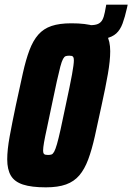

<svg xmlns="http://www.w3.org/2000/svg" viewBox="-20 -796 568 824"><path d="M302 -624 316 -688H368Q389 -688 401 -693.5Q413 -699 419.5 -711Q426 -723 430 -744L436 -776H528L525 -762Q516 -722 506 -695Q496 -668 479 -652.5Q462 -637 432 -630.5Q402 -624 354 -624ZM177 8Q115 8 78.5 -4Q42 -16 26.5 -42.5Q11 -69 11 -112Q11 -153 21.5 -210.5Q32 -268 48 -344Q65 -423 78 -481.5Q91 -540 106.5 -581Q122 -622 144.5 -647.5Q167 -673 201 -684.5Q235 -696 286 -696Q349 -696 385.5 -684Q422 -672 437.5 -646Q453 -620 453 -576Q453 -536 443 -478.5Q433 -421 416 -344Q400 -269 387 -211Q374 -153 358.5 -111.5Q343 -70 320.5 -43.5Q298 -17 263.5 -4.5Q229 8 177 8ZM186 -131Q195 -131 201 -133Q207 -135 212.5 -145Q218 -155 224.5 -177.5Q231 -200 240 -240.5Q249 -281 262 -344Q281 -432 289 -476Q297 -520 297 -537Q297 -547 294.5 -551Q292 -555 288 -556Q284 -557 277 -557Q268 -557 262 -555Q256 -553 250.5 -543Q245 -533 239 -510.5Q233 -488 224 -447.5Q215 -407 202 -344Q190 -285 181.5 -246.5Q173 -208 169 -185Q165 -162 165 -150Q165 -141 167.5 -137Q170 -133 175 -132Q180 -131 186 -131Z"/></svg>

Font: Saira Condensed Black
Style: Italic
Weight: 900
Width: 3
Italic angle: -12°
Designer: Hector Gatti with collaboration of the Omnibus-Type team
Foundry: Omnibus-Type
Version: Version 1.101